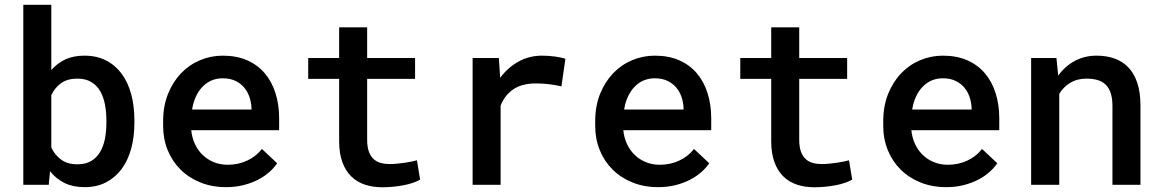

<svg xmlns="http://www.w3.org/2000/svg" viewBox="-20 -770 4841 800"><path d="M540 -258.3Q540 -199.7 526.6 -150.6Q513.2 -101.6 486.8 -65.9Q460.4 -30.3 421.9 -10.3Q383.3 9.8 333 9.8Q284.7 9.8 249.3 -7.3Q213.9 -24.4 188.5 -56.6L183.1 0H77.1V-750H193.8V-478Q218.8 -506.8 252.4 -522.5Q286.1 -538.1 332 -538.1Q382.8 -538.1 421.6 -518.3Q460.4 -498.5 486.8 -462.9Q513.2 -427.2 526.6 -377.7Q540 -328.1 540 -268.6ZM423.3 -268.6Q423.3 -303.7 417.2 -335.2Q411.1 -366.7 397.2 -390.6Q383.3 -414.6 359.9 -428.5Q336.4 -442.4 302.2 -442.4Q260.7 -442.4 234.4 -423.3Q208 -404.3 193.8 -373.5V-155.3Q208 -124.5 234.6 -105Q261.2 -85.4 303.2 -85.4Q336.4 -85.4 359.4 -98.9Q382.3 -112.3 396.5 -135.7Q410.6 -159.2 417 -190.7Q423.3 -222.2 423.3 -258.3Z M921.9 9.8Q863.3 9.8 814.9 -9.8Q766.6 -29.3 732.2 -63.5Q697.8 -97.7 678.7 -144.3Q659.7 -190.9 659.7 -245.1V-265.1Q659.7 -328.1 679.9 -378.4Q700.2 -428.7 734.1 -464.4Q768.1 -500 813.2 -519Q858.4 -538.1 908.2 -538.1Q965.8 -538.1 1009.8 -518.8Q1053.7 -499.5 1083.3 -464.6Q1112.8 -429.7 1127.9 -381.8Q1143.1 -334 1143.1 -276.9V-227.5H776.9Q779.8 -196.8 792 -170.4Q804.2 -144 824 -124.8Q843.8 -105.5 870.4 -94.5Q897 -83.5 928.7 -83.5Q973.1 -83.5 1010.5 -101.1Q1047.9 -118.7 1071.3 -149.4L1134.8 -89.8Q1122.1 -70.8 1102.1 -53Q1082 -35.2 1055.2 -21.2Q1028.3 -7.3 994.9 1.2Q961.4 9.8 921.9 9.8ZM907.7 -443.8Q883.3 -443.8 862.3 -435.1Q841.3 -426.3 824.7 -409.4Q808.1 -392.6 796.6 -368.4Q785.2 -344.2 780.3 -313.5H1027.8V-322.3Q1026.4 -345.7 1018.8 -367.4Q1011.2 -389.2 996.6 -406.2Q981.9 -423.3 959.7 -433.6Q937.5 -443.8 907.7 -443.8Z M1509.8 -656.2V-528.3H1709.5V-441.4H1509.8V-188Q1509.8 -158.2 1516.8 -138.7Q1523.9 -119.1 1536.6 -107.4Q1549.3 -95.7 1566.4 -91.1Q1583.5 -86.4 1604 -86.4Q1619.1 -86.4 1635.5 -88.1Q1651.9 -89.8 1667.2 -92Q1682.6 -94.2 1695.6 -96.9Q1708.5 -99.6 1717.3 -102.1L1730.5 -21.5Q1717.8 -14.2 1700 -8.1Q1682.1 -2 1661.1 2Q1640.1 5.9 1617.4 8.1Q1594.7 10.3 1572.8 10.3Q1533.2 10.3 1500.2 -0.7Q1467.3 -11.7 1443.6 -34.9Q1419.9 -58.1 1406.5 -94.5Q1393.1 -130.9 1393.1 -181.6V-441.4H1264.2V-528.3H1393.1V-656.2Z M2238.8 -538.1Q2252.9 -538.1 2267.1 -537.1Q2281.2 -536.1 2294.2 -534.2Q2307.1 -532.2 2317.9 -530Q2328.6 -527.8 2335.9 -524.9L2319.3 -410.2Q2265.6 -422.4 2213.4 -422.4Q2154.8 -422.4 2118.9 -397.9Q2083 -373.5 2065.9 -330.1V0H1949.2V-528.3H2058.6L2064 -445.8Q2096.2 -488.8 2140.4 -513.4Q2184.6 -538.1 2238.8 -538.1Z M2722.2 9.8Q2663.6 9.8 2615.2 -9.8Q2566.9 -29.3 2532.5 -63.5Q2498 -97.7 2479 -144.3Q2460 -190.9 2460 -245.1V-265.1Q2460 -328.1 2480.2 -378.4Q2500.5 -428.7 2534.4 -464.4Q2568.4 -500 2613.5 -519Q2658.7 -538.1 2708.5 -538.1Q2766.1 -538.1 2810.1 -518.8Q2854 -499.5 2883.5 -464.6Q2913.1 -429.7 2928.2 -381.8Q2943.4 -334 2943.4 -276.9V-227.5H2577.1Q2580.1 -196.8 2592.3 -170.4Q2604.5 -144 2624.3 -124.8Q2644 -105.5 2670.7 -94.5Q2697.3 -83.5 2729 -83.5Q2773.4 -83.5 2810.8 -101.1Q2848.1 -118.7 2871.6 -149.4L2935.1 -89.8Q2922.4 -70.8 2902.3 -53Q2882.3 -35.2 2855.5 -21.2Q2828.6 -7.3 2795.2 1.2Q2761.7 9.8 2722.2 9.8ZM2708 -443.8Q2683.6 -443.8 2662.6 -435.1Q2641.6 -426.3 2625 -409.4Q2608.4 -392.6 2596.9 -368.4Q2585.4 -344.2 2580.6 -313.5H2828.1V-322.3Q2826.7 -345.7 2819.1 -367.4Q2811.5 -389.2 2796.9 -406.2Q2782.2 -423.3 2760 -433.6Q2737.8 -443.8 2708 -443.8Z M3310.1 -656.2V-528.3H3509.8V-441.4H3310.1V-188Q3310.1 -158.2 3317.1 -138.7Q3324.2 -119.1 3336.9 -107.4Q3349.6 -95.7 3366.7 -91.1Q3383.8 -86.4 3404.3 -86.4Q3419.4 -86.4 3435.8 -88.1Q3452.1 -89.8 3467.5 -92Q3482.9 -94.2 3495.8 -96.9Q3508.8 -99.6 3517.6 -102.1L3530.8 -21.5Q3518.1 -14.2 3500.2 -8.1Q3482.4 -2 3461.4 2Q3440.4 5.9 3417.7 8.1Q3395 10.3 3373 10.3Q3333.5 10.3 3300.5 -0.7Q3267.6 -11.7 3243.9 -34.9Q3220.2 -58.1 3206.8 -94.5Q3193.4 -130.9 3193.4 -181.6V-441.4H3064.5V-528.3H3193.4V-656.2Z M3922.4 9.8Q3863.8 9.8 3815.4 -9.8Q3767.1 -29.3 3732.7 -63.5Q3698.2 -97.7 3679.2 -144.3Q3660.2 -190.9 3660.2 -245.1V-265.1Q3660.2 -328.1 3680.4 -378.4Q3700.7 -428.7 3734.6 -464.4Q3768.6 -500 3813.7 -519Q3858.9 -538.1 3908.7 -538.1Q3966.3 -538.1 4010.3 -518.8Q4054.2 -499.5 4083.7 -464.6Q4113.3 -429.7 4128.4 -381.8Q4143.6 -334 4143.6 -276.9V-227.5H3777.3Q3780.3 -196.8 3792.5 -170.4Q3804.7 -144 3824.5 -124.8Q3844.2 -105.5 3870.8 -94.5Q3897.5 -83.5 3929.2 -83.5Q3973.6 -83.5 4011 -101.1Q4048.3 -118.7 4071.8 -149.4L4135.3 -89.8Q4122.6 -70.8 4102.5 -53Q4082.5 -35.2 4055.7 -21.2Q4028.8 -7.3 3995.4 1.2Q3961.9 9.8 3922.4 9.8ZM3908.2 -443.8Q3883.8 -443.8 3862.8 -435.1Q3841.8 -426.3 3825.2 -409.4Q3808.6 -392.6 3797.1 -368.4Q3785.6 -344.2 3780.8 -313.5H4028.3V-322.3Q4026.9 -345.7 4019.3 -367.4Q4011.7 -389.2 3997.1 -406.2Q3982.4 -423.3 3960.2 -433.6Q3938 -443.8 3908.2 -443.8Z M4381.8 -528.3 4389.2 -455.1Q4418 -494.6 4458.7 -516.4Q4499.5 -538.1 4549.3 -538.1Q4589.8 -538.1 4623.3 -526.4Q4656.7 -514.6 4680.9 -489.7Q4705.1 -464.8 4718.5 -425.3Q4731.9 -385.7 4731.9 -330.1V0H4615.2V-328.1Q4615.2 -360.8 4607.7 -382.8Q4600.1 -404.8 4586.2 -418Q4572.3 -431.2 4552.2 -436.8Q4532.2 -442.4 4506.8 -442.4Q4468.3 -442.4 4439.7 -425.3Q4411.1 -408.2 4393.6 -378.9V0H4276.4V-528.3Z"/></svg>

Font: TypoPRO Roboto Mono
Style: Regular
Weight: 500
Designer: Google
Version: Version 2.000986; 2015; ttfautohint (v1.3)